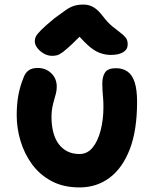

<svg xmlns="http://www.w3.org/2000/svg" viewBox="-20 -809 676 839"><path d="M328 10Q257 10 205.5 -17.5Q154 -45 120.5 -90.5Q87 -136 70 -192Q53 -248 53 -305Q53 -355 60.5 -394.5Q68 -434 83 -470Q90 -490 104.5 -501Q119 -512 145 -512Q180 -512 204 -489Q228 -466 228 -430Q228 -415 224.5 -401Q221 -387 216.5 -372Q212 -357 208.5 -339Q205 -321 205 -299Q205 -261 213 -230.5Q221 -200 237 -179Q253 -158 275.5 -147Q298 -136 327 -136Q362 -136 385 -164.5Q408 -193 420 -240Q432 -287 432 -342Q432 -364 430.5 -381Q429 -398 428 -412.5Q427 -427 427 -443Q427 -475 439.5 -493Q452 -511 487 -511Q516 -511 537 -496.5Q558 -482 568.5 -449.5Q579 -417 579 -364Q579 -239 547 -156.5Q515 -74 458.5 -32Q402 10 328 10ZM208 -565Q189 -565 171.5 -575Q154 -585 143 -599.5Q132 -614 132 -629Q132 -640 137 -650Q142 -660 160.5 -678.5Q179 -697 219 -730Q249 -752 267.5 -765Q286 -778 303.5 -783.5Q321 -789 345 -789Q370 -789 389.5 -777Q409 -765 428 -740Q450 -711 470 -694.5Q490 -678 505 -667Q520 -656 529 -645Q538 -634 538 -615Q538 -593 518.5 -581Q499 -569 464 -569Q440 -569 415.5 -578Q391 -587 363.5 -612Q336 -637 299 -682L361 -681Q320 -640 294.5 -616Q269 -592 254 -581Q239 -570 229 -567.5Q219 -565 208 -565Z"/></svg>

Font: Shantell Sans Light
Style: Bold
Weight: 700
Version: Version 1.011;[c5ecc13dd]